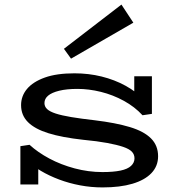

<svg xmlns="http://www.w3.org/2000/svg" viewBox="-20 -804 768 838"><path d="M428 14Q378 14 330 5Q282 -4 238 -20.5Q194 -37 158 -58.5Q122 -80 96 -107L147 -117V1H69V-166L109 -172Q145 -139 195.5 -112Q246 -85 306 -69Q366 -53 427 -53Q475 -53 506 -59.5Q537 -66 552 -80Q567 -94 567 -113Q567 -130 555.5 -142Q544 -154 517.5 -163Q491 -172 448 -180Q405 -188 342 -194Q251 -204 191.5 -222.5Q132 -241 102 -271Q72 -301 72 -345Q72 -385 98 -416Q124 -447 175.5 -465.5Q227 -484 305 -484Q367 -484 423.5 -470Q480 -456 527.5 -430Q575 -404 611 -367L566 -354V-471H643V-307L602 -301Q568 -338 520.5 -364Q473 -390 420.5 -403Q368 -416 318 -416Q271 -416 238.5 -408Q206 -400 190 -386.5Q174 -373 174 -354Q174 -339 185.5 -328Q197 -317 223 -308.5Q249 -300 291 -293Q333 -286 394 -279Q485 -268 546.5 -249.5Q608 -231 639 -200Q670 -169 670 -122Q670 -79 641 -48.5Q612 -18 558 -2Q504 14 428 14ZM290 -548 259 -591 510 -784 562 -705Z"/></svg>

Font: BioRhyme SemiExpanded
Style: Regular
Weight: 400
Width: 6
Designer: Aoife Mooney
Foundry: Aoife Mooney Type
Version: Version 1.600;gftools[0.9.33]